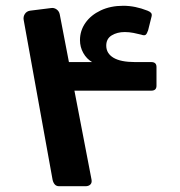

<svg xmlns="http://www.w3.org/2000/svg" viewBox="-20 -640 623 665"><path d="M185 5Q175 5 169.5 -1.5Q164 -8 162 -18L62 -571Q60 -582 66 -591.5Q72 -601 84 -603L156 -612Q167 -614 176 -607.5Q185 -601 187 -590L297 -18Q299 -7 293 -1Q287 5 276 5ZM178 -326V-425H299Q280 -436 268.5 -456.5Q257 -477 257 -501Q257 -534 276 -561Q295 -588 329 -604Q363 -620 407 -620Q448 -620 491 -603Q499 -600 503 -595.5Q507 -591 505 -583L493 -535Q489 -523 484.5 -519.5Q480 -516 469 -520Q458 -523 442.5 -526Q427 -529 412 -529Q386 -529 367 -517.5Q348 -506 348 -482Q348 -455 373 -440Q398 -425 448 -425H504Q522 -425 522 -408V-343Q522 -326 504 -326Z"/></svg>

Font: Rubik
Style: Bold
Weight: 700
Designer: Hubert and Fischer
Foundry: Hubert and Fischer
Version: Version 2.300;gftools[0.9.30]